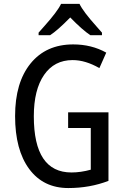

<svg xmlns="http://www.w3.org/2000/svg" viewBox="-20 -951 640 981"><path d="M328.1 -377H534.2V-26.9Q439 9.8 329.1 9.8Q201.2 9.8 129.2 -87.6Q57.1 -185.1 57.1 -357.9Q57.1 -529.3 136.2 -626.7Q215.3 -724.1 354 -724.1Q447.8 -724.1 522.9 -682.1L487.8 -603Q416.5 -644 351.1 -644Q257.3 -644 205.1 -568.1Q152.8 -492.2 152.8 -356.9Q152.8 -69.8 345.2 -69.8Q392.6 -69.8 443.8 -84V-296.9H328.1ZM501 -771H441.9Q400.4 -798.3 338.9 -861.8Q273.9 -795.4 235.8 -771H177.2V-784.2Q189.5 -798.3 206.1 -816.9Q273.9 -892.6 292 -931.2H386.2Q404.3 -892.6 472.2 -816.9L501 -784.2Z"/></svg>

Font: Apple Sans Adjectives
Style: Regular
Weight: 400
Monospace: yes
Foundry: Apple Sans Adjectives
Version: Version 0.01